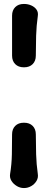

<svg xmlns="http://www.w3.org/2000/svg" viewBox="-20 -730 242 970"><path d="M100 -390Q73 -390 57 -406Q41 -422 41 -449Q41 -499 41 -550Q41 -601 41 -651Q41 -678 57 -694Q73 -710 100 -710H102Q121 -710 138 -702.5Q155 -695 164.5 -681.5Q174 -668 171 -649Q164 -600 162.5 -549.5Q161 -499 161 -449Q161 -422 145 -406Q129 -390 102 -390ZM102 -110Q129 -110 145 -94Q161 -78 161 -51Q161 -1 162.5 49.5Q164 100 171 149Q174 168 164.5 184Q155 200 138 210Q121 220 102 220H100Q82 220 65 210Q48 200 38 184Q28 168 31 149Q39 100 40 49.5Q41 -1 41 -51Q41 -78 57 -94Q73 -110 100 -110Z"/></svg>

Font: Winky Sans Medium
Style: Regular
Weight: 500
Designer: Simon Atzbach
Foundry: typofactur
Version: Version 1.205